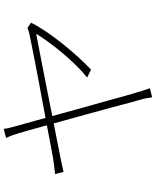

<svg xmlns="http://www.w3.org/2000/svg" viewBox="78 -894 844 1040"><g transform="rotate(-90 500.0 -374.0)"><path d="M322 -776Q323 -763 327 -747Q331 -731 337 -709Q348 -670 364.5 -610.5Q381 -551 399.5 -483Q418 -415 437.5 -345.5Q457 -276 474 -215Q491 -154 503 -110.5Q515 -67 521 -50Q524 -40 527 -28.5Q530 -17 534.5 -6Q539 5 542 16L493 28Q491 13 487.5 -5Q484 -23 479 -39Q474 -54 463.5 -94.5Q453 -135 437.5 -192.5Q422 -250 404 -315Q386 -380 368.5 -443.5Q351 -507 336 -561.5Q321 -616 310.5 -653Q300 -690 297 -699Q290 -722 284 -737.5Q278 -753 273 -763ZM897 -628Q879 -591 849 -546.5Q819 -502 782.5 -456.5Q746 -411 709.5 -371Q673 -331 643 -303L600 -324Q633 -350 668 -386Q703 -422 736 -461.5Q769 -501 795 -537.5Q821 -574 837 -600Q826 -598 785 -590Q744 -582 681.5 -570Q619 -558 546.5 -543.5Q474 -529 400 -514.5Q326 -500 261.5 -487.5Q197 -475 151.5 -465.5Q106 -456 89 -452L77 -498Q100 -500 121 -502.5Q142 -505 166 -509Q178 -511 217.5 -518.5Q257 -526 314 -537Q371 -548 437.5 -560Q504 -572 569.5 -584.5Q635 -597 692 -608Q749 -619 788 -627Q827 -635 837 -637Q844 -639 853 -641.5Q862 -644 869 -647Z"/></g></svg>

Font: Noto Sans SC ExtraLight
Style: Regular
Weight: 250
Designer: Ryoko NISHIZUKA 西塚涼子 (kana, bopomofo & ideographs); Paul D. Hunt (Latin, Greek & Cyrillic); Sandoll Communications 산돌커뮤니
Foundry: Adobe
Version: Version 2.004-H2;hotconv 1.0.118;makeotfexe 2.5.65603